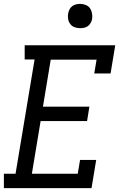

<svg xmlns="http://www.w3.org/2000/svg" viewBox="-22 -968 642 988"><path d="M-2 0V-74H58L156 -662H105V-735H571L547 -590H463L475 -661H239L199 -419H438L426 -345H187L142 -74H378L390 -145H473L449 0ZM390 -823Q375 -823 361.5 -828Q348 -833 339.5 -844.5Q331 -856 328.5 -870.5Q326 -885 329 -900Q331 -910 336 -920Q341 -930 350 -936.5Q359 -943 369.5 -945.5Q380 -948 390 -948Q405 -948 419 -942.5Q433 -937 441 -925.5Q449 -914 451.5 -899.5Q454 -885 452 -870Q450 -860 444.5 -850Q439 -840 430 -833.5Q421 -827 410.5 -825Q400 -823 390 -823Z"/></svg>

Font: Iosevka Slab Extended Oblique
Style: Regular
Weight: 400
Width: 7
Italic angle: -9°
Monospace: yes
Designer: Belleve Invis
Foundry: Belleve Invis
Version: Version 11.1.0; ttfautohint (v1.8.3)